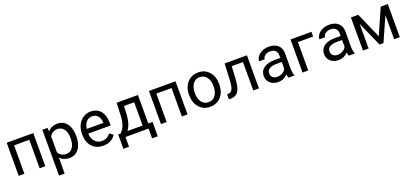

<svg xmlns="http://www.w3.org/2000/svg" viewBox="36 -1608 6167 2881"><g transform="rotate(-20 3119.0 -167.5)"><path d="M500.5 0H410.2V-453.6H167V0H76.2V-528.3H500.5Z M1091.8 -258.3Q1091.8 -137.7 1036.6 -64Q981.4 9.8 887.2 9.8Q791 9.8 735.8 -51.3V203.1H645.5V-528.3H728L732.4 -469.7Q787.6 -538.1 885.7 -538.1Q981 -538.1 1036.4 -466.3Q1091.8 -394.5 1091.8 -266.6ZM1001.5 -268.6Q1001.5 -357.9 963.4 -409.7Q925.3 -461.4 858.9 -461.4Q776.9 -461.4 735.8 -388.7V-136.2Q776.4 -64 859.9 -64Q924.8 -64 963.1 -115.5Q1001.5 -167 1001.5 -268.6Z M1425.8 9.8Q1318.4 9.8 1251 -60.8Q1183.6 -131.3 1183.6 -249.5V-266.1Q1183.6 -344.7 1213.6 -406.5Q1243.7 -468.3 1297.6 -503.2Q1351.6 -538.1 1414.6 -538.1Q1517.6 -538.1 1574.7 -470.2Q1631.8 -402.3 1631.8 -275.9V-238.3H1273.9Q1275.9 -160.2 1319.6 -112.1Q1363.3 -64 1430.7 -64Q1478.5 -64 1511.7 -83.5Q1544.9 -103 1569.8 -135.3L1625 -92.3Q1558.6 9.8 1425.8 9.8ZM1414.6 -463.9Q1359.9 -463.9 1322.8 -424.1Q1285.6 -384.3 1276.9 -312.5H1541.5V-319.3Q1537.6 -388.2 1504.4 -426Q1471.2 -463.9 1414.6 -463.9Z M1731.9 -73.7 1763.2 -112.3Q1815.9 -180.7 1823.2 -317.4L1831.5 -528.3H2171.9V-73.7H2239.7V155.3H2149.4V0H1780.8V155.3H1690.4L1690.9 -73.7ZM1838.9 -73.7H2081.5V-444.8H1918.9L1913.6 -318.8Q1905.3 -161.1 1838.9 -73.7Z M2772 0H2681.6V-453.6H2438.5V0H2347.7V-528.3H2772Z M2893.1 -269Q2893.1 -346.7 2923.6 -408.7Q2954.1 -470.7 3008.5 -504.4Q3063 -538.1 3132.8 -538.1Q3240.7 -538.1 3307.4 -463.4Q3374 -388.7 3374 -264.6V-258.3Q3374 -181.2 3344.5 -119.9Q3314.9 -58.6 3260 -24.4Q3205.1 9.8 3133.8 9.8Q3026.4 9.8 2959.7 -64.9Q2893.1 -139.6 2893.1 -262.7ZM2983.9 -258.3Q2983.9 -170.4 3024.7 -117.2Q3065.4 -64 3133.8 -64Q3202.6 -64 3243.2 -117.9Q3283.7 -171.9 3283.7 -269Q3283.7 -356 3242.4 -409.9Q3201.2 -463.9 3132.8 -463.9Q3065.9 -463.9 3024.9 -410.6Q2983.9 -357.4 2983.9 -258.3Z M3912.6 -528.3V0H3821.8V-453.6H3642.1L3631.3 -255.9Q3622.6 -119.6 3585.7 -61Q3548.8 -2.4 3468.8 0H3432.6V-79.6L3458.5 -81.5Q3502.4 -86.4 3521.5 -132.3Q3540.5 -178.2 3545.9 -302.2L3555.7 -528.3Z M4383.8 0Q4376 -15.6 4371.1 -55.7Q4308.1 9.8 4220.7 9.8Q4142.6 9.8 4092.5 -34.4Q4042.5 -78.6 4042.5 -146.5Q4042.5 -229 4105.2 -274.7Q4168 -320.3 4281.7 -320.3H4369.6V-361.8Q4369.6 -409.2 4341.3 -437.3Q4313 -465.3 4257.8 -465.3Q4209.5 -465.3 4176.8 -440.9Q4144 -416.5 4144 -381.8H4053.2Q4053.2 -421.4 4081.3 -458.3Q4109.4 -495.1 4157.5 -516.6Q4205.6 -538.1 4263.2 -538.1Q4354.5 -538.1 4406.2 -492.4Q4458 -446.8 4460 -366.7V-123.5Q4460 -50.8 4478.5 -7.8V0ZM4233.9 -68.8Q4276.4 -68.8 4314.5 -90.8Q4352.5 -112.8 4369.6 -147.9V-256.3H4298.8Q4132.8 -256.3 4132.8 -159.2Q4132.8 -116.7 4161.1 -92.8Q4189.5 -68.8 4233.9 -68.8Z M4942.9 -453.6H4699.2V0H4608.4V-528.3H4942.9Z M5347.2 0Q5339.4 -15.6 5334.5 -55.7Q5271.5 9.8 5184.1 9.8Q5106 9.8 5055.9 -34.4Q5005.9 -78.6 5005.9 -146.5Q5005.9 -229 5068.6 -274.7Q5131.3 -320.3 5245.1 -320.3H5333V-361.8Q5333 -409.2 5304.7 -437.3Q5276.4 -465.3 5221.2 -465.3Q5172.9 -465.3 5140.1 -440.9Q5107.4 -416.5 5107.4 -381.8H5016.6Q5016.6 -421.4 5044.7 -458.3Q5072.8 -495.1 5120.8 -516.6Q5168.9 -538.1 5226.6 -538.1Q5317.9 -538.1 5369.6 -492.4Q5421.4 -446.8 5423.3 -366.7V-123.5Q5423.3 -50.8 5441.9 -7.8V0ZM5197.3 -68.8Q5239.7 -68.8 5277.8 -90.8Q5315.9 -112.8 5333 -147.9V-256.3H5262.2Q5096.2 -256.3 5096.2 -159.2Q5096.2 -116.7 5124.5 -92.8Q5152.8 -68.8 5197.3 -68.8Z M5869.1 -119.6 6048.8 -528.3H6161.6V0H6071.3V-384.3L5900.4 0H5837.9L5663.6 -392.6V0H5573.2V-528.3H5690.4Z"/></g></svg>

Font: Noboto
Style: Regular
Weight: 400
Designer: Google
Version: Version 2.001101; 2014